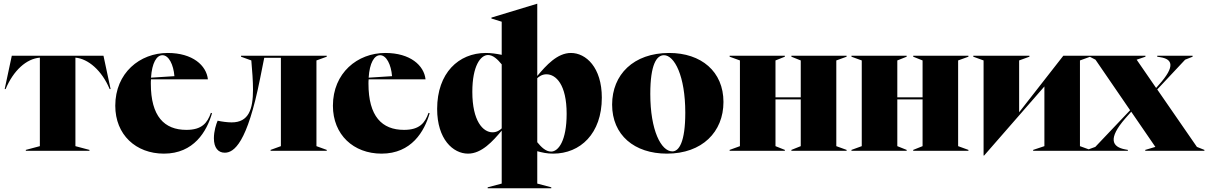

<svg xmlns="http://www.w3.org/2000/svg" viewBox="-20 -806 6456 1026"><path d="M118 0H458V-5L383 -25V-498C451 -492 524 -430 566 -330H571L533 -508H43L5 -330H10C52 -430 121 -492 193 -498V-25L118 -5Z M856 15C1016 15 1085 -104 1113 -201L1107 -203C1088 -149 1059 -112 976 -112C858 -112 786 -184 786 -359C786 -367 786 -375 787 -382H1091C1083 -456 1010 -523 876 -523C727 -523 596 -416 596 -241C596 -86 706 15 856 15ZM787 -391C792 -470 817 -511 848 -511C882 -511 907 -461 912 -399Z M1181 10C1230 10 1301 -40 1370 -387L1392 -497H1481V-25L1426 -5V0H1726V-5L1671 -25V-483L1726 -503V-508H1268V-503L1323 -483C1328 -426 1332 -373 1332 -327C1332 -222 1309 -152 1218 -152C1196 -152 1165 -156 1143 -161C1135 -143 1123 -105 1123 -67C1123 -16 1146 10 1181 10Z M2019 15C2179 15 2248 -104 2276 -201L2270 -203C2251 -149 2222 -112 2139 -112C2021 -112 1949 -184 1949 -359C1949 -367 1949 -375 1950 -382H2254C2246 -456 2173 -523 2039 -523C1890 -523 1759 -416 1759 -241C1759 -86 1869 15 2019 15ZM1950 -391C1955 -470 1980 -511 2011 -511C2045 -511 2070 -461 2075 -399Z M2586 200H2926V195L2851 175V2C2877 9 2902 15 2936 15C3081 15 3196 -92 3196 -284C3196 -446 3111 -523 3031 -523C2958 -523 2899 -457 2851 -400V-786H2850L2606 -712V-707L2661 -690V-513C2631 -519 2605 -523 2576 -523C2431 -523 2316 -416 2316 -224C2316 -62 2401 15 2481 15C2554 15 2613 -51 2661 -108V175L2586 195ZM2504 -315C2504 -454 2548 -512 2588 -512C2615 -512 2639 -489 2661 -462V-120C2652 -111 2635 -99 2612 -99C2561 -99 2504 -159 2504 -315ZM2851 -46V-388C2860 -397 2877 -409 2900 -409C2951 -409 3008 -354 3008 -198C3008 -54 2964 4 2925 4C2897 4 2873 -19 2851 -46Z M3544 15C3732 15 3846 -101 3846 -261C3846 -424 3727 -523 3556 -523C3365 -523 3251 -407 3251 -247C3251 -84 3370 15 3544 15ZM3455 -304C3455 -462 3489 -511 3528 -511C3584 -511 3642 -400 3642 -204C3642 -46 3608 3 3573 3C3513 3 3455 -109 3455 -304Z M3879 0H4174V-5L4124 -25V-275H4259V-25L4209 -5V0H4504V-5L4449 -25V-483L4504 -503V-508H4209V-503L4259 -483V-286H4124V-483L4174 -503V-508H3879V-503L3934 -483V-25L3879 -5Z M4530 0H4825V-5L4775 -25V-275H4910V-25L4860 -5V0H5155V-5L5100 -25V-483L5155 -503V-508H4860V-503L4910 -483V-286H4775V-483L4825 -503V-508H4530V-503L4585 -483V-25L4530 -5Z M5236 25H5239L5561 -344V-25L5501 -5V0H5806V-5L5751 -25V-483L5806 -503V-508H5662L5426 -206V-483L5481 -503V-508H5181V-503L5236 -483Z M6100 0H6416V-5L6376 -21L6164 -328L6313 -487L6353 -503V-508H6164V-503L6182 -500C6242 -490 6265 -455 6172 -352L6158 -336L6054 -487L6101 -503V-508H5803V-503L5834 -487L6019 -217L5833 -21L5789 -5V0H6007V-5L5991 -8C5924 -21 5898 -64 5994 -174L6025 -209L6154 -21L6100 -5Z"/></svg>

Font: Nyght Serif Dark
Style: Regular
Weight: 800
Designer: Maksym Kobuzan
Version: Version 0.410;Glyphs 3.1.2 (3151)